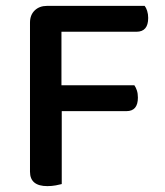

<svg xmlns="http://www.w3.org/2000/svg" viewBox="-20 -627 561 653"><path d="M472 -607Q477 -601 480.5 -590Q484 -579 484 -566Q484 -519 444 -519H189V-337H437Q442 -330 445.5 -319.5Q449 -309 449 -295Q449 -249 410 -249H190V-1Q183 1 169.5 3.5Q156 6 141 6Q82 6 82 -43V-550Q82 -576 98 -591.5Q114 -607 140 -607Z"/></svg>

Font: Baloo Chettan 2 Medium
Style: Regular
Weight: 500
Designer: Maithili Shingre, Unnati Kotecha and Ek Type
Foundry: Ek Type
Version: Version 1.640;hotconv 1.0.111;makeotfexe 2.5.65597; ttfautoh